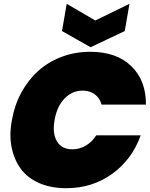

<svg xmlns="http://www.w3.org/2000/svg" viewBox="-20 -988 793 1013"><path d="M43 -355Q56.6 -433.6 92.8 -500Q128.9 -566.4 181.9 -614Q234.9 -661.6 305.4 -688.2Q376 -714.8 456.1 -714.8Q594.7 -714.8 672.9 -638.9Q751 -563 750 -436H516.1Q506.3 -471.2 480 -490.5Q453.6 -509.8 416 -509.8Q359.9 -509.8 320.1 -467.8Q280.3 -425.8 268.1 -355Q255.4 -284.2 280.5 -242.2Q305.7 -200.2 361.8 -200.2Q399.4 -200.2 432.4 -219.5Q465.3 -238.8 487.8 -273.9H722.2Q677.2 -147 572.3 -71Q467.3 4.9 329.1 4.9Q249 4.9 187.7 -21.7Q126.5 -48.3 90.8 -95.9Q55.2 -143.6 41.5 -209.7Q27.8 -275.9 43 -355ZM482.9 -879.9 663.1 -967.8 638.2 -824.2 458 -738.8 307.1 -824.2 332 -967.8Z"/></svg>

Font: SVN-Poppins Black
Style: Italic
Weight: 900
Italic angle: -10°
Designer: Ninad Kale (Devanagari), Jonny Pinhorn (Latin)
Foundry: Indian Type Foundry
Version: Version 3.002 2017